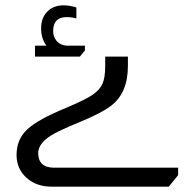

<svg xmlns="http://www.w3.org/2000/svg" viewBox="-20 -699 696 719"><path d="M154 -528Q134 -554 134 -593Q134 -632 157 -655.5Q180 -679 218 -679Q242 -679 266 -671V-630Q247 -635 230 -635Q179 -635 179 -582Q179 -563 191 -547Q207 -528 234 -528H298V-510L279 -487H111V-528ZM459 -487V-452Q459 -351 396 -303Q361 -276 281 -243Q196 -208 170 -191Q123 -161 123 -125Q124 -71 183 -71H647V-43L612 0H173Q116 0 79 -33.5Q42 -67 42 -119Q42 -177 82 -214.5Q122 -252 232 -297Q301 -326 328 -345Q354 -363 364 -386Q374 -409 374 -452V-487Z"/></svg>

Font: Almarai
Style: Regular
Weight: 400
Designer: Boutros International 2019
Foundry: Created by Boutros International 2019
Version: Version 1.10